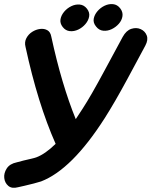

<svg xmlns="http://www.w3.org/2000/svg" viewBox="-24 -853 730 925"><path d="M63 49Q72 47 94 42Q116 37 139 31Q162 25 174 21Q322 -36 480 -283Q529 -360 590 -473Q672 -626 676 -633Q691 -661 683 -682Q675 -703 654 -712.5Q633 -722 608.5 -714Q584 -706 567 -675L479 -512Q414 -391 375 -331Q358 -304 341 -279Q273 -446 223 -677Q219 -699 204 -707.5Q189 -716 169 -713.5Q149 -711 131 -699.5Q113 -688 103 -669Q93 -650 99 -627Q158 -354 244 -160Q194 -111 151 -95Q143 -92 125.5 -88Q108 -84 89 -79.5Q70 -75 57 -71Q23 -64 8.5 -41.5Q-6 -19 -3.5 4.5Q-1 28 16 42.5Q33 57 63 49ZM395 -811Q381 -829 360.5 -831Q340 -833 320 -823.5Q300 -814 285.5 -797Q271 -780 267.5 -760.5Q264 -741 278 -723Q292 -705 312.5 -703Q333 -701 353 -710.5Q373 -720 387.5 -737Q402 -754 405.5 -773.5Q409 -793 395 -811ZM555 -813Q541 -831 520.5 -833Q500 -835 480 -825.5Q460 -816 445.5 -799Q431 -782 427.5 -762.5Q424 -743 439 -725Q453 -707 473.5 -705Q494 -703 514 -712.5Q534 -722 548.5 -738.5Q563 -755 566 -775Q569 -795 555 -813Z"/></svg>

Font: Balsamiq Sans
Style: Bold Italic
Weight: 700
Italic angle: -12°
Designer: Michael Angeles
Foundry: Balsamiq SRL
Version: Version 1.020; ttfautohint (v1.8.4.7-5d5b);gftools[0.9.26]